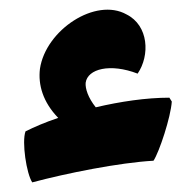

<svg xmlns="http://www.w3.org/2000/svg" viewBox="-20 -362 407 399"><path d="M332 -159C284 -159 230 -151 179 -139C163 -159 157 -178 158 -190C162 -219 209 -231 266 -209C292 -247 289 -309 243 -332C179 -368 75 -300 63 -219C59 -186 69 -150 101 -117C74 -108 51 -98 33 -89C25 -67 35 -1 47 17C118 -2 228 -24 299 -28C311 -46 335 -119 337 -151Z"/></svg>

Font: FilmFarsi Display
Style: Regular
Weight: 400
Designer: Borna Izadpanah
Foundry: Borna Izadpanah
Version: Version 1.000;PS 001.000;hotconv 1.0.88;makeotf.lib2.5.64775